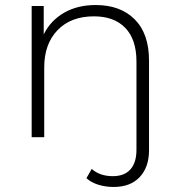

<svg xmlns="http://www.w3.org/2000/svg" viewBox="-20 -546 713 764"><path d="M516 -469C478 -507 426.3 -526 361 -526C312.3 -526 270.2 -515.7 234.5 -495C198.8 -474.3 172 -445.7 154 -409V-522H106V0H156V-278C156 -340 173.7 -389.3 209 -426C244.3 -462.7 292.7 -481 354 -481C407.3 -481 448.8 -465.7 478.5 -435C508.2 -404.3 523 -359.7 523 -301V50C523 84 515 110 499 128C483 146 459.7 155 429 155C394.3 155 366.3 145.3 345 126L324 163C336 174.3 351.7 183 371 189C390.3 195 410.7 198 432 198C476.7 198 511.3 184.8 536 158.5C560.7 132.2 573 96.7 573 52V-305C573 -376.3 554 -431 516 -469Z"/></svg>

Font: Montserrat Custom ExtraLight
Style: Regular
Weight: 300
Designer: Julieta Ulanovsky
Foundry: Julieta Ulanovsky
Version: Version 7.200